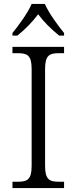

<svg xmlns="http://www.w3.org/2000/svg" viewBox="-20 -951 388 971"><path d="M43 -784V-771H68C111 -806 143 -839 173 -879C203 -839 236 -806 279 -771H304V-784C273 -822 226 -886 207 -931H140C121 -886 74 -822 43 -784ZM43 0H304V-32H278C231 -32 208 -42 208 -111V-603C208 -672 231 -682 278 -682H304V-714H43V-682H70C117 -682 140 -672 140 -603V-111C140 -42 117 -32 70 -32H43Z"/></svg>

Font: Noto Serif Devanagari Light
Style: Regular
Weight: 300
Designer: Universal Thirst, Indian Type Foundry and the Monotype Design Team
Foundry: Monotype Imaging Inc.
Version: Version 2.004